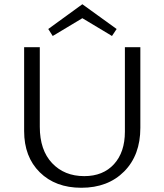

<svg xmlns="http://www.w3.org/2000/svg" viewBox="-20 -881 777 907"><path d="M369 -795 229 -711 208 -744 369 -861 531 -744 509 -711ZM570 -658H643V-277Q643 -148 566.5 -71Q490 6 364 6Q242 6 168 -67Q94 -140 94 -262V-658H168V-282Q168 -172 226 -110.5Q284 -49 378 -49Q467 -49 518.5 -105.5Q570 -162 570 -259Z"/></svg>

Font: EauTestInfant
Style: Regular
Weight: 400
Designer: Christian Thalmann (Catharsis Fonts)
Version: Version 0.001;PS 000.001;hotconv 1.0.88;makeotf.lib2.5.64775